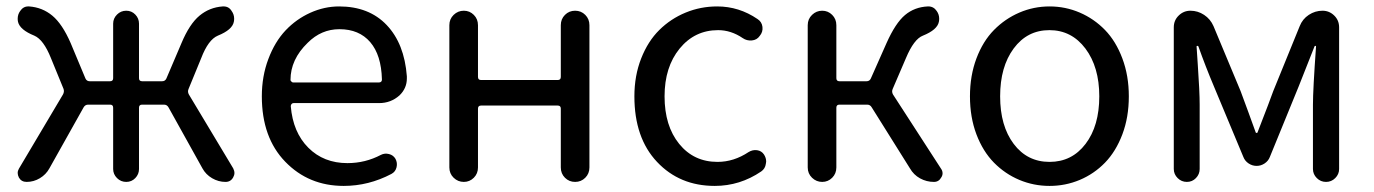

<svg xmlns="http://www.w3.org/2000/svg" viewBox="-20 -577 4357 609"><path d="M578.1 -294.9Q574.2 -286.1 579.1 -277.3L719.7 -43Q723.6 -35.2 723.6 -28.3Q723.6 -21.5 719.7 -14.6Q711.9 0 695.3 0Q672.9 0 652.8 -11.7Q632.8 -23.4 622.1 -43L514.6 -236.3Q509.8 -245.1 500 -245.1H430.7Q420.9 -245.1 420.9 -235.4V-41Q420.9 -24.4 409.2 -12.2Q397.5 0 380.4 0Q363.3 0 351.1 -12.2Q338.9 -24.4 338.9 -41V-235.4Q338.9 -245.1 329.1 -245.1H259.8Q250 -245.1 245.1 -236.3L136.7 -43Q126 -23.4 106.4 -11.7Q86.9 0 64.5 0Q47.9 0 40 -13.7Q36.1 -21.5 36.1 -28.3Q36.1 -35.2 40 -42L179.7 -277.3Q184.6 -286.1 181.6 -294.9L141.6 -392.6Q118.2 -451.2 88.9 -463.9Q43 -482.4 37.1 -507.8Q36.1 -512.7 36.1 -517.6Q36.1 -531.2 43.9 -542Q53.7 -556.6 69.3 -556.6Q71.3 -556.6 72.3 -556.6Q114.3 -553.7 146 -527.3Q177.7 -501 204.1 -440.4L251 -328.1Q254.9 -319.3 264.6 -319.3H329.1Q338.9 -319.3 338.9 -329.1V-502Q338.9 -518.6 351.1 -530.8Q363.3 -543 380.4 -543Q397.5 -543 409.2 -530.8Q420.9 -518.6 420.9 -502V-329.1Q420.9 -319.3 430.7 -319.3H494.1Q503.9 -319.3 507.8 -328.1L555.7 -440.4Q581.1 -501 612.8 -527.3Q644.5 -553.7 686.5 -556.6Q688.5 -556.6 689.5 -556.6Q706.1 -556.6 714.8 -542Q722.7 -531.2 722.7 -517.6Q722.7 -512.7 721.7 -507.8Q716.8 -482.4 670.9 -463.9Q640.6 -451.2 618.2 -392.6Z M1070.3 12.7Q959 12.7 884.8 -64Q810.5 -140.6 810.5 -271.5Q810.5 -335 831.1 -389.6Q851.6 -444.3 885.7 -480.5Q919.9 -516.6 964.4 -536.6Q1008.8 -556.6 1055.7 -556.6Q1150.4 -556.6 1206.5 -497.6Q1262.7 -438.5 1270.5 -335Q1270.5 -331.1 1270.5 -328.1Q1270.5 -296.9 1247.1 -274.4Q1219.7 -250 1182.6 -250H911.1Q907.2 -250 904.8 -247.1Q902.3 -244.1 902.3 -240.2Q909.2 -157.2 958 -108.4Q1006.8 -59.6 1082 -59.6Q1138.7 -59.6 1188.5 -85.9Q1200.2 -91.8 1213.9 -88.4Q1227.5 -85 1234.4 -73.2Q1241.2 -60.5 1237.8 -46.4Q1234.4 -32.2 1221.7 -25.4Q1149.4 12.7 1070.3 12.7ZM901.4 -323.2Q901.4 -320.3 904.3 -318.4Q906.2 -315.4 910.2 -315.4H1181.6Q1186.5 -315.4 1189 -317.9Q1191.4 -320.3 1191.4 -324.2Q1191.4 -324.2 1191.4 -325.2Q1189.5 -402.3 1154.3 -443.4Q1119.1 -484.4 1056.6 -484.4Q999 -484.4 956.1 -441.4Q901.4 -388.7 901.4 -323.2Z M1405.3 -45.9V-497.1Q1405.3 -516.6 1418.9 -529.8Q1432.6 -543 1451.2 -543Q1469.7 -543 1482.9 -529.8Q1496.1 -516.6 1496.1 -497.1V-333Q1496.1 -323.2 1505.9 -323.2H1749Q1758.8 -323.2 1758.8 -333V-497.1Q1758.8 -516.6 1772 -529.8Q1785.2 -543 1804.2 -543Q1823.2 -543 1836.4 -529.8Q1849.6 -516.6 1849.6 -497.1V-45.9Q1849.6 -26.4 1836.4 -13.2Q1823.2 0 1804.2 0Q1785.2 0 1772 -13.2Q1758.8 -26.4 1758.8 -45.9V-232.4Q1758.8 -242.2 1749 -242.2H1505.9Q1496.1 -242.2 1496.1 -232.4V-45.9Q1496.1 -26.4 1482.9 -13.2Q1469.7 0 1451.2 0Q1432.6 0 1418.9 -13.2Q1405.3 -26.4 1405.3 -45.9Z M2247.1 12.7Q2135.7 12.7 2064 -63.5Q1992.2 -139.6 1992.2 -271.5Q1992.2 -336.9 2013.7 -391.6Q2035.2 -446.3 2071.3 -481.9Q2107.4 -517.6 2154.8 -537.1Q2202.1 -556.6 2254.9 -556.6Q2324.2 -556.6 2382.8 -516.6Q2396.5 -507.8 2398.4 -491.7Q2400.4 -475.6 2389.6 -462.9Q2380.9 -450.2 2364.7 -448.7Q2348.6 -447.3 2335.9 -456.1Q2298.8 -481.4 2257.8 -481.4Q2183.6 -481.4 2135.7 -422.9Q2087.9 -364.3 2087.9 -271.5Q2087.9 -177.7 2134.3 -120.6Q2180.7 -63.5 2255.9 -63.5Q2307.6 -63.5 2354.5 -94.7Q2367.2 -102.5 2381.3 -100.6Q2395.5 -98.6 2403.3 -86.9Q2410.2 -76.2 2410.2 -64.5Q2410.2 -61.5 2409.2 -57.6Q2407.2 -42 2394.5 -33.2Q2327.1 12.7 2247.1 12.7Z M2811.5 -294.9Q2807.6 -286.1 2812.5 -277.3L2964.8 -42Q2969.7 -35.2 2969.7 -27.3Q2969.7 -20.5 2965.8 -14.6Q2958 0 2942.4 0Q2918.9 0 2898.4 -11.2Q2877.9 -22.5 2866.2 -43L2745.1 -236.3Q2740.2 -245.1 2730.5 -245.1H2642.6Q2632.8 -245.1 2632.8 -235.4V-45.9Q2632.8 -26.4 2619.6 -13.2Q2606.4 0 2587.9 0Q2569.3 0 2555.7 -13.2Q2542 -26.4 2542 -45.9V-497.1Q2542 -516.6 2555.7 -529.8Q2569.3 -543 2587.9 -543Q2606.4 -543 2619.6 -529.8Q2632.8 -516.6 2632.8 -497.1V-329.1Q2632.8 -319.3 2642.6 -319.3H2728.5Q2738.3 -319.3 2742.2 -328.1L2792 -440.4Q2820.3 -503.9 2850.6 -529.3Q2880.9 -554.7 2922.9 -556.6Q2923.8 -556.6 2924.8 -556.6Q2941.4 -556.6 2951.2 -542Q2959 -531.2 2959 -517.6Q2959 -512.7 2958 -507.8Q2953.1 -482.4 2907.2 -463.9Q2878.9 -453.1 2853.5 -392.6Z M3056.6 -271.5Q3056.6 -336.9 3077.1 -391.6Q3097.7 -446.3 3132.8 -481.9Q3168 -517.6 3213.4 -537.1Q3258.8 -556.6 3309.1 -556.6Q3359.4 -556.6 3404.8 -537.1Q3450.2 -517.6 3484.9 -481.9Q3519.5 -446.3 3540 -391.6Q3560.5 -336.9 3560.5 -271.5Q3560.5 -205.1 3540 -150.9Q3519.5 -96.7 3484.9 -61Q3450.2 -25.4 3404.8 -6.3Q3359.4 12.7 3309.1 12.7Q3258.8 12.7 3213.4 -6.3Q3168 -25.4 3132.8 -61Q3097.7 -96.7 3077.1 -150.9Q3056.6 -205.1 3056.6 -271.5ZM3466.8 -271.5Q3466.8 -364.3 3422.9 -422.9Q3378.9 -481.4 3308.6 -481.4Q3238.3 -481.4 3195.3 -423.3Q3152.3 -365.2 3152.3 -271.5Q3152.3 -177.7 3195.3 -120.6Q3238.3 -63.5 3309.1 -63.5Q3379.9 -63.5 3423.3 -120.6Q3466.8 -177.7 3466.8 -271.5Z M3703.1 -41V-490.2Q3703.1 -512.7 3718.8 -527.8Q3734.4 -543 3755.9 -543Q3779.3 -543 3799.3 -529.8Q3819.3 -516.6 3829.1 -494.1L3915 -288.1Q3922.9 -266.6 3939 -223.1Q3955.1 -179.7 3962.9 -157.2Q3962.9 -155.3 3965.8 -155.3Q3968.8 -155.3 3968.8 -157.2Q4009.8 -262.7 4018.6 -288.1L4102.5 -494.1Q4111.3 -516.6 4131.3 -529.8Q4151.4 -543 4174.8 -543Q4196.3 -543 4211.9 -527.8Q4227.5 -512.7 4227.5 -490.2V-41Q4227.5 -24.4 4215.3 -12.2Q4203.1 0 4186 0Q4168.9 0 4156.7 -12.2Q4144.5 -24.4 4144.5 -41V-245.1Q4144.5 -292 4154.3 -429.7Q4154.3 -431.6 4152.3 -431.6Q4150.4 -431.6 4149.4 -429.7Q4147.5 -424.8 4099.6 -303.7L4007.8 -79.1Q4002.9 -66.4 3991.2 -58.6Q3979.5 -50.8 3965.8 -50.8Q3952.1 -50.8 3940.4 -58.6Q3928.7 -66.4 3923.8 -79.1L3830.1 -303.7Q3803.7 -366.2 3781.2 -429.7Q3780.3 -431.6 3777.8 -431.6Q3775.4 -431.6 3775.4 -429.7Q3776.4 -412.1 3779.3 -370.6Q3782.2 -329.1 3783.7 -297.4Q3785.2 -265.6 3785.2 -245.1V-41Q3785.2 -24.4 3773.4 -12.2Q3761.7 0 3744.6 0Q3727.5 0 3715.3 -12.2Q3703.1 -24.4 3703.1 -41Z"/></svg>

Font: irohamaru Regular
Style: Regular
Weight: 400
Designer: [Source Han Sans]
Ryoko NISHIZUKA  (kana & ideographs); Paul D. Hunt (Latin, Greek & Cyrillic); Wenlong ZHANG  (bopomofo
Version: Version 1.00